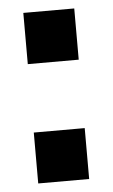

<svg xmlns="http://www.w3.org/2000/svg" viewBox="-44 -555 345 587"><g transform="rotate(-5 128.5 -261.5)"><path d="M49.8 -156.2Q102.5 -156.2 206.1 -156.2Q206.1 -103.5 206.1 0Q154.3 0 49.8 0Q49.8 -51.8 49.8 -156.2ZM49.8 -523.4Q102.5 -523.4 206.1 -523.4Q206.1 -470.7 206.1 -366.2Q154.3 -366.2 49.8 -366.2Q49.8 -418.9 49.8 -523.4Z"/></g></svg>

Font: Post Neon Display
Style: Regular
Weight: 700
Designer: Ward Goes
Version: Version 1.0